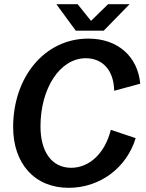

<svg xmlns="http://www.w3.org/2000/svg" viewBox="-20 -886 700 920"><path d="M309 14C459 14 587 -82 630 -224L511 -264C483 -151 408 -82 321 -82C228 -82 174 -159 174 -280C174 -464 268 -607 391 -607C474 -607 526 -546 527 -451L652 -485C640 -616 544 -701 403 -701C194 -701 43 -517 43 -277C43 -102 146 14 309 14ZM343 -739H477L601 -866H498L416 -786L352 -866H250Z"/></svg>

Font: Ronzino Medium
Style: Italic
Weight: 500
Italic angle: -7.99998°
Designer: Nunzio Mazzaferro
Foundry: Collletttivo
Version: Version 1.000;Glyphs 3.3 (3337)